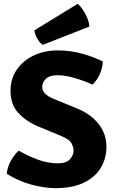

<svg xmlns="http://www.w3.org/2000/svg" viewBox="-20 -959 597 994"><path d="M15 -59.5Q18 -93.5 36 -126.2Q54 -159 77 -179Q119 -154 172.5 -133.8Q226 -113.5 279.5 -113.5Q323 -113.5 342 -134.5Q361 -155.5 361 -179.5Q361 -195.5 350.5 -216.2Q340 -237 298 -254.5L177.5 -304.5Q115.5 -330.5 75 -374Q34.5 -417.5 34.5 -489Q34.5 -551.5 67 -598.5Q99.5 -645.5 154.8 -671.8Q210 -698 278 -698Q349 -698 411.2 -679.5Q473.5 -661 512.5 -640.5Q510.5 -606 496.2 -574.2Q482 -542.5 458.5 -521Q420.5 -539 369.5 -554.2Q318.5 -569.5 278 -569.5Q235 -569.5 216.8 -550Q198.5 -530.5 198.5 -510.5Q198.5 -491.5 211.2 -476.5Q224 -461.5 257 -447.5L380 -397Q428.5 -377 462.2 -347.2Q496 -317.5 513.5 -280.2Q531 -243 531 -199.5Q531 -139 501.8 -90.2Q472.5 -41.5 414 -13.2Q355.5 15 268 15Q207.5 15 139 -4.2Q70.5 -23.5 15 -59.5ZM382 -939Q394.5 -929.5 407.8 -910.2Q421 -891 431 -867.8Q441 -844.5 442.5 -821.5L202 -727Q185.5 -736 173 -759Q160.5 -782 158 -802Z"/></svg>

Font: Signika
Style: Bold
Weight: 700
Designer: Anna Giedry
Foundry: Anna Giedry
Version: Version 2.001